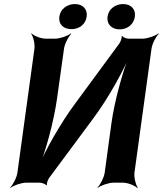

<svg xmlns="http://www.w3.org/2000/svg" viewBox="-20 -902 804 948"><path d="M569 -687 352 -392C278 -293 201 -155 167 -72L171 -71C205 -154 246 -302 262 -418L296 -661C299 -685 318 -722 332 -735L330 -737C315 -725 276 -711 252 -711H206C182 -711 147 -725 136 -737L134 -735C144 -722 153 -685 150 -661L66 -50C63 -26 44 11 30 24L31 26C46 14 85 0 109 0H177C186 0 206 7 208 13L212 11C209 5 217 -16 223 -24L441 -318C515 -417 591 -555 625 -638L622 -639C588 -556 546 -408 530 -292L497 -50C494 -26 475 11 461 24L462 26C477 14 516 0 540 0H587C611 0 646 14 657 26L660 24C650 11 641 -26 644 -50L728 -661C731 -685 750 -722 764 -735L762 -737C747 -725 708 -711 684 -711H615C606 -711 586 -718 584 -724L580 -722C583 -716 575 -695 569 -687ZM333 -758C371 -758 403 -782 408 -820C413 -857 388 -882 350 -882C312 -882 278 -858 273 -820C268 -781 294 -758 333 -758ZM571 -757C609 -757 641 -782 646 -820C651 -857 626 -882 588 -882C550 -882 516 -858 511 -820C506 -782 532 -757 571 -757Z"/></svg>

Font: Asimov
Style: EdgeIt
Weight: 500
Designer: Google
Version: Version 2.000980: 2014